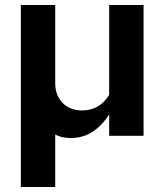

<svg xmlns="http://www.w3.org/2000/svg" viewBox="-20 -541 655 765"><path d="M63 204V-521H200V-210Q200 -161 229.5 -131Q259 -101 307 -101Q342 -101 369 -116.5Q396 -132 415 -163V-521H552V0H415V-85Q386 -40 348 -15.5Q310 9 261 9Q244 9 228.5 5.5Q213 2 200 -5V204Z"/></svg>

Font: Red Hat Display ExtraBold
Style: Regular
Weight: 800
Designer: Pentagram, MCKL
Foundry: Pentagram, MCKL
Version: Version 1.023